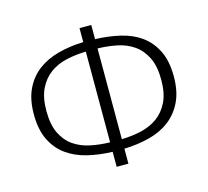

<svg xmlns="http://www.w3.org/2000/svg" viewBox="-100 -800 991 916"><g transform="rotate(-15 396.0 -342.5)"><path d="M425 -685V-615Q490 -613 548 -599.5Q606 -586 649 -555Q692 -524 717 -473Q742 -422 742 -346Q742 -273 717.5 -222Q693 -171 650.5 -138.5Q608 -106 550 -91Q492 -76 425 -74V0H367V-74Q301 -76 243.5 -90Q186 -104 143 -135Q100 -166 75 -217Q50 -268 50 -344Q50 -417 74.5 -468Q99 -519 141.5 -551Q184 -583 242 -598.5Q300 -614 367 -616V-685ZM112 -344Q112 -276 133 -233Q154 -190 189.5 -165.5Q225 -141 271 -131.5Q317 -122 367 -121V-569Q317 -568 270.5 -557.5Q224 -547 189 -521.5Q154 -496 133 -453Q112 -410 112 -344ZM680 -346Q680 -413 659 -456Q638 -499 602.5 -524Q567 -549 521 -558.5Q475 -568 425 -569V-121Q475 -122 521 -132.5Q567 -143 602.5 -168.5Q638 -194 659 -237Q680 -280 680 -346Z"/></g></svg>

Font: Jldddboxgfspflltxgxzjzlszac
Style: Regular
Weight: 300
Designer: Carrois Corporate & Edenspiekermann
Foundry: Carrois Corporate GbR & Edenspiekermann AG
Version: Version 2.001